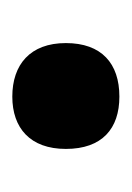

<svg xmlns="http://www.w3.org/2000/svg" viewBox="29 -601 214 312"><g transform="rotate(90 136.0 -445.0)"><path d="M50 -445C50 -387 85 -358 137 -358C188 -358 222 -387 222 -445C222 -504 189 -532 137 -532C83 -532 50 -503 50 -445Z"/></g></svg>

Font: Noto Sans Kannada UI Condensed ExtraBold
Style: Regular
Weight: 800
Width: 3
Designer: Jelle Bosma - Monotype Design Team
Foundry: Monotype Imaging Inc.
Version: Version 2.005